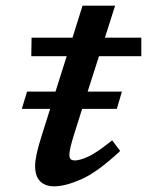

<svg xmlns="http://www.w3.org/2000/svg" viewBox="-20 -647 519 678"><path d="M225 -101.5Q225 -88.5 230 -84.5Q235 -80.5 245 -80.5Q261.5 -80.5 291.2 -93.8Q321 -107 376 -151.5L404.5 -114Q325 -39.5 267.8 -14.2Q210.5 11 171.5 11Q139.5 11 121.8 -6.8Q104 -24.5 104 -61.5Q104 -78.5 109.5 -104.2Q115 -130 128.5 -172L157 -262.5H57L75.5 -323.5H176L215.5 -448.5H90.5L91.5 -514H236L271.5 -627H386.5L350.5 -514H479V-448.5H329.5L289.5 -323.5H410.5L392.5 -262.5H270L244.5 -181.5Q234 -149 229.5 -129.8Q225 -110.5 225 -101.5Z"/></svg>

Font: Newsreader Caption Medium
Style: Italic
Weight: 500
Italic angle: -17°
Designer: Hugues Gentile
Foundry: Production Type
Version: Version 1.001